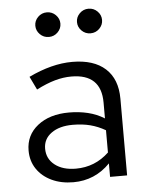

<svg xmlns="http://www.w3.org/2000/svg" viewBox="-52 -756 630 808"><g transform="rotate(-5 263.0 -352.0)"><path d="M226 9Q174 9 134 -10Q94 -29 71.5 -62.5Q49 -96 49 -140Q49 -205 99.5 -245Q150 -285 232 -285Q274 -285 311.5 -276Q349 -267 381 -247V-314Q381 -435 255 -435Q221 -435 185.5 -425Q150 -415 107 -393L80 -449Q178 -496 264 -496Q355 -496 404 -451.5Q453 -407 453 -324V0H381V-57Q349 -24 310 -7.5Q271 9 226 9ZM119 -142Q119 -99 152.5 -73Q186 -47 241 -47Q322 -47 381 -103V-197Q350 -215 317 -223.5Q284 -232 243 -232Q187 -232 153 -207.5Q119 -183 119 -142ZM176 -609Q154 -609 138.5 -624.5Q123 -640 123 -661Q123 -682 138.5 -697.5Q154 -713 176 -713Q198 -713 213.5 -697.5Q229 -682 229 -661Q229 -640 213.5 -624.5Q198 -609 176 -609ZM352 -609Q330 -609 314.5 -624.5Q299 -640 299 -661Q299 -682 314.5 -697.5Q330 -713 352 -713Q374 -713 389.5 -697.5Q405 -682 405 -661Q405 -640 389.5 -624.5Q374 -609 352 -609Z"/></g></svg>

Font: Red Hat Text VF
Style: Regular
Weight: 400
Designer: Pentagram, MCKL
Foundry: Pentagram, MCKL
Version: Version 1.023